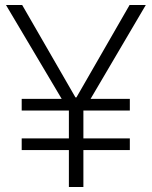

<svg xmlns="http://www.w3.org/2000/svg" viewBox="-20 -749 609 769"><path d="M255.9 0V-147.9H66.9V-194.8H255.9V-306.2H66.9V-353H227.1L3.9 -729H68.8L282.2 -358.9H286.1L499 -729H564L342.8 -353H500V-306.2H314V-194.8H500V-147.9H314V0Z"/></svg>

Font: Lumene Sans Light
Style: Regular
Weight: 300
Designer: Deni Anggara
Version: Version 1.003;Glyphs 3.1.2 (3151)